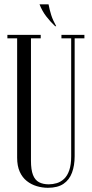

<svg xmlns="http://www.w3.org/2000/svg" viewBox="-20 -860 424 886"><path d="M234.4 -739Q211.8 -760.5 193.4 -784.4Q175 -808.2 162.4 -839.9H204Q209 -813.8 216.4 -790.4Q223.8 -767.1 239.4 -739ZM59.1 -683H14.1V-699H167.9V-683H122.9V-118.2Q122.9 -76.8 132.2 -52.8Q141.5 -28.9 160.2 -19.1Q178.9 -9.4 205.1 -9.4Q223.5 -9.4 242.1 -14.9Q260.6 -20.5 275.7 -34.6Q290.8 -48.8 299.6 -74.2Q308.5 -99.8 308.5 -139.2V-683H263.5V-699H369.5V-683H324.5V-139.6Q324.5 -96.1 312.2 -63.1Q300 -30.1 273.1 -11.8Q246.2 6.6 201 6.6Q175 6.6 149.5 -1Q124 -8.6 103.6 -24.8Q83.1 -40.9 71.1 -67.5Q59.1 -94.1 59.1 -132.5Z"/></svg>

Font: Emberly Black
Style: Regular
Weight: 900
Designer: Rajesh Rajput
Foundry: Rajesh Rajput
Version: Version 1.000